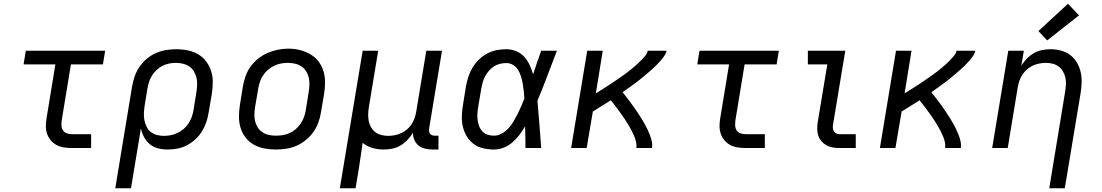

<svg xmlns="http://www.w3.org/2000/svg" viewBox="-20 -791 5890 1026"><path d="M363 0Q341 0 320 -3.5Q299 -7 281.5 -16.5Q264 -26 251 -41.5Q238 -57 231.5 -76.5Q225 -96 225 -117.5Q225 -139 229 -161L276 -447H106L118 -520H542L530 -447H359L310 -149Q308 -135 308.5 -120.5Q309 -106 316 -95Q323 -84 336 -79Q349 -74 363 -74H467V0Z M596 215 686 -330Q691 -357 700 -383.5Q709 -410 725.5 -434Q742 -458 764.5 -477Q787 -496 813.5 -507.5Q840 -519 867.5 -523.5Q895 -528 922 -528Q953 -528 983 -522Q1013 -516 1038 -501.5Q1063 -487 1081 -463.5Q1099 -440 1108 -412Q1117 -384 1117 -352.5Q1117 -321 1112 -290L1095 -190Q1091 -164 1082.5 -138.5Q1074 -113 1059.5 -89.5Q1045 -66 1024.5 -47Q1004 -28 979.5 -15Q955 -2 928.5 3Q902 8 876 8Q849 8 824 1.5Q799 -5 780.5 -20.5Q762 -36 750 -58Q738 -80 733 -105L680 215ZM856 -65Q874 -65 892.5 -68.5Q911 -72 928.5 -80.5Q946 -89 961.5 -102Q977 -115 987.5 -131.5Q998 -148 1004.5 -166Q1011 -184 1014 -202L1030 -302Q1033 -321 1033.5 -340.5Q1034 -360 1029.5 -377.5Q1025 -395 1015.5 -410.5Q1006 -426 991 -436Q976 -446 957.5 -450.5Q939 -455 920 -455Q902 -455 884 -451.5Q866 -448 849 -439.5Q832 -431 817.5 -417.5Q803 -404 792.5 -387.5Q782 -371 776.5 -353.5Q771 -336 768 -318L753 -227Q750 -207 749 -187.5Q748 -168 751.5 -149.5Q755 -131 763 -114.5Q771 -98 785 -86.5Q799 -75 817.5 -70Q836 -65 856 -65Z M1453 8Q1422 8 1391.5 2Q1361 -4 1335.5 -18.5Q1310 -33 1292 -56.5Q1274 -80 1265.5 -108Q1257 -136 1257 -167.5Q1257 -199 1262 -230L1278 -330Q1283 -357 1292.5 -384.5Q1302 -412 1319.5 -436Q1337 -460 1360.5 -478.5Q1384 -497 1411 -508.5Q1438 -520 1465.5 -525.5Q1493 -531 1521 -531Q1553 -531 1582.5 -523.5Q1612 -516 1637.5 -501.5Q1663 -487 1681 -464Q1699 -441 1708 -412.5Q1717 -384 1717 -352.5Q1717 -321 1712 -290L1695 -190Q1691 -163 1681 -136Q1671 -109 1654 -85Q1637 -61 1613.5 -42Q1590 -23 1563 -11.5Q1536 0 1508 4Q1480 8 1453 8ZM1454 -66Q1473 -66 1491.5 -69Q1510 -72 1528 -80Q1546 -88 1561 -101.5Q1576 -115 1587 -131Q1598 -147 1604.5 -165.5Q1611 -184 1614 -202L1630 -302Q1633 -322 1633.5 -341Q1634 -360 1629.5 -378Q1625 -396 1615 -411.5Q1605 -427 1589.5 -437Q1574 -447 1555.5 -451Q1537 -455 1517 -455Q1499 -455 1480.5 -451.5Q1462 -448 1444.5 -439.5Q1427 -431 1412 -418Q1397 -405 1386 -388.5Q1375 -372 1369 -354Q1363 -336 1360 -318L1343 -218Q1340 -199 1339.5 -179.5Q1339 -160 1343.5 -142Q1348 -124 1358 -109Q1368 -94 1383 -84Q1398 -74 1416.5 -70Q1435 -66 1454 -66Z M1796 215 1918 -520H2001L1951 -218Q1948 -199 1947.5 -180Q1947 -161 1950.5 -143.5Q1954 -126 1963 -110.5Q1972 -95 1986 -84.5Q2000 -74 2018 -69.5Q2036 -65 2055 -65Q2072 -65 2089.5 -68.5Q2107 -72 2123.5 -79.5Q2140 -87 2154.5 -99Q2169 -111 2179 -126.5Q2189 -142 2195 -159Q2201 -176 2204 -193L2258 -520H2342L2273 -104Q2272 -96 2273 -88.5Q2274 -81 2278.5 -75.5Q2283 -70 2290 -68Q2297 -66 2305 -66H2323V8H2293Q2272 8 2252 3.5Q2232 -1 2217 -13Q2202 -25 2194 -43.5Q2186 -62 2187 -82Q2175 -62 2158 -44Q2141 -26 2120 -13.5Q2099 -1 2076 3.5Q2053 8 2030 8Q1999 8 1969.5 -0.5Q1940 -9 1918 -28Q1918 -28 1918 -28Q1918 -28 1918 -28Q1913 6 1908 40Q1903 74 1898 107L1880 215Z M2620 8Q2591 8 2562.5 1.5Q2534 -5 2511.5 -21.5Q2489 -38 2474.5 -62Q2460 -86 2453.5 -113.5Q2447 -141 2448 -170.5Q2449 -200 2454 -230L2470 -330Q2475 -356 2483 -381Q2491 -406 2505 -429.5Q2519 -453 2539 -472.5Q2559 -492 2583.5 -505Q2608 -518 2634 -523Q2660 -528 2686 -528Q2713 -528 2738.5 -517.5Q2764 -507 2781.5 -487.5Q2799 -468 2810 -444Q2821 -420 2829 -394Q2839 -426 2850 -457.5Q2861 -489 2872 -520H2956Q2930 -453 2905 -386Q2880 -319 2852 -253Q2858 -190 2862.5 -126.5Q2867 -63 2872 0H2788Q2788 -28 2787.5 -56.5Q2787 -85 2786 -113V-115Q2786 -115 2786 -115Q2786 -115 2786 -116Q2772 -92 2755.5 -70Q2739 -48 2718 -30Q2697 -12 2671.5 -2Q2646 8 2620 8ZM2620 -66Q2642 -66 2662 -77.5Q2682 -89 2697.5 -106Q2713 -123 2724.5 -142.5Q2736 -162 2746 -182Q2756 -202 2765 -222.5Q2774 -243 2782 -264Q2781 -284 2779 -304Q2777 -324 2773.5 -343Q2770 -362 2764.5 -381Q2759 -400 2749 -416.5Q2739 -433 2722.5 -443.5Q2706 -454 2686 -454Q2669 -454 2652 -450Q2635 -446 2620 -436.5Q2605 -427 2593 -413Q2581 -399 2572.5 -383.5Q2564 -368 2559.5 -351.5Q2555 -335 2552 -318L2535 -218Q2532 -200 2531 -182.5Q2530 -165 2532.5 -148Q2535 -131 2541 -115.5Q2547 -100 2558.5 -88Q2570 -76 2586.5 -71Q2603 -66 2620 -66Z M3032 0 3118 -520H3201L3164 -292Q3177 -300 3189.5 -308Q3202 -316 3215 -324Q3228 -332 3240.5 -340.5Q3253 -349 3265.5 -357.5Q3278 -366 3290.5 -374.5Q3303 -383 3315.5 -392Q3328 -401 3340 -410.5Q3352 -420 3363.5 -429.5Q3375 -439 3386.5 -449.5Q3398 -460 3408.5 -471Q3419 -482 3429 -494Q3439 -506 3441 -520H3542Q3539 -505 3529.5 -491.5Q3520 -478 3509 -465.5Q3498 -453 3486.5 -441.5Q3475 -430 3462.5 -419Q3450 -408 3437.5 -397.5Q3425 -387 3412.5 -376.5Q3400 -366 3387 -356Q3374 -346 3360.5 -336.5Q3347 -327 3334 -317.5Q3321 -308 3307 -298Q3318 -285 3328 -271.5Q3338 -258 3348.5 -244.5Q3359 -231 3368.5 -217Q3378 -203 3387.5 -189Q3397 -175 3406 -160.5Q3415 -146 3423.5 -131Q3432 -116 3439.5 -100.5Q3447 -85 3453 -69Q3459 -53 3463 -35.5Q3467 -18 3464 0H3380Q3383 -15 3379.5 -30.5Q3376 -46 3370.5 -59.5Q3365 -73 3358.5 -86.5Q3352 -100 3344.5 -112.5Q3337 -125 3329.5 -137.5Q3322 -150 3313.5 -162Q3305 -174 3296.5 -186Q3288 -198 3279.5 -209.5Q3271 -221 3262 -232.5Q3253 -244 3244 -255Q3220 -240 3196 -225Q3172 -210 3148 -195L3115 0Z M3963 0Q3941 0 3920 -3.5Q3899 -7 3881.5 -16.5Q3864 -26 3851 -41.5Q3838 -57 3831.5 -76.5Q3825 -96 3825 -117.5Q3825 -139 3829 -161L3876 -447H3706L3718 -520H4142L4130 -447H3959L3910 -149Q3908 -135 3908.5 -120.5Q3909 -106 3916 -95Q3923 -84 3936 -79Q3949 -74 3963 -74H4067V0Z M4467 0Q4448 0 4430 -3Q4412 -6 4396.5 -14.5Q4381 -23 4369.5 -36.5Q4358 -50 4352.5 -67Q4347 -84 4347 -102.5Q4347 -121 4350 -140L4401 -447H4297V-520H4497L4432 -128Q4430 -118 4430.5 -108Q4431 -98 4435.5 -90Q4440 -82 4448.5 -78Q4457 -74 4467 -74H4553V0Z M4682 0 4768 -520H4851L4814 -292Q4827 -300 4839.5 -308Q4852 -316 4865 -324Q4878 -332 4890.5 -340.5Q4903 -349 4915.5 -357.5Q4928 -366 4940.5 -374.5Q4953 -383 4965.5 -392Q4978 -401 4990 -410.5Q5002 -420 5013.5 -429.5Q5025 -439 5036.5 -449.5Q5048 -460 5058.5 -471Q5069 -482 5079 -494Q5089 -506 5091 -520H5192Q5189 -505 5179.5 -491.5Q5170 -478 5159 -465.5Q5148 -453 5136.5 -441.5Q5125 -430 5112.5 -419Q5100 -408 5087.5 -397.5Q5075 -387 5062.5 -376.5Q5050 -366 5037 -356Q5024 -346 5010.5 -336.5Q4997 -327 4984 -317.5Q4971 -308 4957 -298Q4968 -285 4978 -271.5Q4988 -258 4998.5 -244.5Q5009 -231 5018.5 -217Q5028 -203 5037.5 -189Q5047 -175 5056 -160.5Q5065 -146 5073.5 -131Q5082 -116 5089.5 -100.5Q5097 -85 5103 -69Q5109 -53 5113 -35.5Q5117 -18 5114 0H5030Q5033 -15 5029.5 -30.5Q5026 -46 5020.5 -59.5Q5015 -73 5008.5 -86.5Q5002 -100 4994.5 -112.5Q4987 -125 4979.5 -137.5Q4972 -150 4963.5 -162Q4955 -174 4946.5 -186Q4938 -198 4929.5 -209.5Q4921 -221 4912 -232.5Q4903 -244 4894 -255Q4870 -240 4846 -225Q4822 -210 4798 -195L4765 0Z M5587 215 5672 -302Q5675 -321 5676 -340Q5677 -359 5673 -376.5Q5669 -394 5660 -409.5Q5651 -425 5637 -435.5Q5623 -446 5605.5 -450.5Q5588 -455 5569 -455Q5551 -455 5533.5 -451.5Q5516 -448 5499.5 -440.5Q5483 -433 5469 -421Q5455 -409 5444.5 -393.5Q5434 -378 5428 -361Q5422 -344 5419 -327L5365 0H5282L5368 -520H5451L5438 -440Q5450 -460 5467 -477.5Q5484 -495 5505 -507Q5526 -519 5548.5 -523.5Q5571 -528 5593 -528Q5622 -528 5650 -520.5Q5678 -513 5699.5 -496.5Q5721 -480 5735 -456Q5749 -432 5755 -405Q5761 -378 5760 -348.5Q5759 -319 5754 -290L5670 215ZM5576 -575 5529 -625 5687 -771 5746 -709Z"/></svg>

Font: Zed Sans Extended
Style: Italic
Weight: 400
Width: 7
Italic angle: -9°
Designer: Belleve Invis
Foundry: Belleve Invis
Version: Version 1.0.0; ttfautohint (v1.8.4)